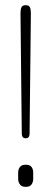

<svg xmlns="http://www.w3.org/2000/svg" viewBox="-20 -720 198 740"><path d="M79 -187Q65 -187 64 -203L59 -669Q59 -683 62.5 -691.5Q66 -700 79 -700Q92 -700 95.5 -691.5Q99 -683 99 -669L94 -203Q93 -187 79 -187ZM77 0Q64 0 57 -9Q50 -18 50 -31V-54Q50 -68 57 -76.5Q64 -85 77 -85H81Q95 -85 101.5 -76.5Q108 -68 108 -54V-31Q108 -18 101.5 -9Q95 0 81 0Z"/></svg>

Font: Quicksand Light Light
Style: Regular
Weight: 300
Version: Version 3.006